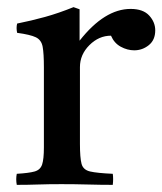

<svg xmlns="http://www.w3.org/2000/svg" viewBox="-20 -517 455 538"><path d="M27 1Q24 -15 27 -30Q61 -32 77 -36.5Q93 -41 98 -56Q103 -71 103 -104V-328Q103 -367 99.5 -386Q96 -405 80.5 -412.5Q65 -420 28 -425Q25 -439 28 -451Q68 -459 106 -469.5Q144 -480 186 -497L203 -491V-403Q273 -492 346 -492Q381 -492 398 -473.5Q415 -455 415 -432Q415 -405 397 -390.5Q379 -376 356 -376Q337 -376 318.5 -386Q300 -396 291 -417Q257 -417 230.5 -390.5Q204 -364 204 -329V-114Q204 -75 208.5 -58Q213 -41 232.5 -36.5Q252 -32 296 -30Q298 -16 296 1Q262 1 226 0Q190 -1 152 -1Q115 -1 86.5 0Q58 1 27 1Z"/></svg>

Font: Tiro Devanagari Hindi
Style: Regular
Weight: 400
Designer: Devanagari: John Hudson & Fiona Ross. Latin: John Hudson.
Foundry: Tiro Typeworks Ltd.
Version: Version 1.52